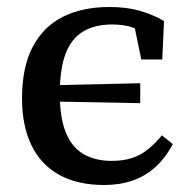

<svg xmlns="http://www.w3.org/2000/svg" viewBox="-20 -516 543 549"><path d="M278 13Q202 13 149.5 -16Q97 -45 70 -100.5Q43 -156 43 -235Q43 -324 73.5 -382Q104 -440 160 -468Q216 -496 293 -496Q341 -496 378.5 -485.5Q416 -475 449 -456L444 -346H384L361 -457L405 -411Q381 -430 357.5 -438Q334 -446 300 -446Q252 -446 218.5 -426.5Q185 -407 168 -363.5Q151 -320 151 -248Q151 -179 168.5 -136.5Q186 -94 219.5 -75Q253 -56 299 -56Q332 -56 357 -64Q382 -72 403 -89Q424 -106 443 -129L474 -104Q453 -64 424 -38Q395 -12 358.5 0.5Q322 13 278 13ZM116 -226V-272L381 -278V-221Z"/></svg>

Font: Source Serif 4 18pt Medium
Style: Regular
Weight: 500
Designer: Frank Grießhammer
Foundry: Adobe Systems Incorporated
Version: Version 4.004;hotconv 1.0.116;makeotfexe 2.5.65601